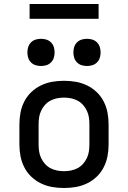

<svg xmlns="http://www.w3.org/2000/svg" viewBox="-20 -932 640 960"><path d="M300 8Q270 8 241 3Q212 -2 185 -15Q158 -28 136.5 -48.5Q115 -69 101.5 -95.5Q88 -122 82.5 -151Q77 -180 77 -210V-310Q77 -340 82.5 -369Q88 -398 101.5 -424.5Q115 -451 136.5 -471.5Q158 -492 185 -505Q212 -518 241 -523Q270 -528 300 -528Q330 -528 359 -523Q388 -518 415 -505Q442 -492 463.5 -471.5Q485 -451 498.5 -424.5Q512 -398 517.5 -369Q523 -340 523 -310V-210Q523 -180 517.5 -151Q512 -122 498.5 -95.5Q485 -69 463.5 -48.5Q442 -28 415 -15Q388 -2 359 3Q330 8 300 8ZM300 -76Q318 -76 335 -79.5Q352 -83 367.5 -91Q383 -99 395 -112.5Q407 -126 414.5 -142Q422 -158 424.5 -175Q427 -192 427 -210V-310Q427 -328 424.5 -345Q422 -362 414.5 -378Q407 -394 395 -407.5Q383 -421 367.5 -429Q352 -437 335 -440.5Q318 -444 300 -444Q282 -444 265 -440.5Q248 -437 232.5 -429Q217 -421 205 -407.5Q193 -394 185.5 -378Q178 -362 175.5 -345Q173 -328 173 -310V-210Q173 -192 175.5 -175Q178 -158 185.5 -142Q193 -126 205 -112.5Q217 -99 232.5 -91Q248 -83 265 -79.5Q282 -76 300 -76ZM415 -602Q401 -602 388 -606Q375 -610 365 -620Q355 -630 351 -643Q347 -656 347 -670Q347 -684 351 -697Q355 -710 365 -720Q375 -730 388 -734Q401 -738 415 -738Q429 -738 442 -734Q455 -730 465 -720Q475 -710 479 -697Q483 -684 483 -670Q483 -656 479 -643Q475 -630 465 -620Q455 -610 442 -606Q429 -602 415 -602ZM185 -602Q171 -602 158 -606Q145 -610 135 -620Q125 -630 121 -643Q117 -656 117 -670Q117 -684 121 -697Q125 -710 135 -720Q145 -730 158 -734Q171 -738 185 -738Q199 -738 212 -734Q225 -730 235 -720Q245 -710 249 -697Q253 -684 253 -670Q253 -656 249 -643Q245 -630 235 -620Q225 -610 212 -606Q199 -602 185 -602ZM128 -838V-912H473V-838Z"/></svg>

Font: Iosevka Medium Extended
Style: Regular
Weight: 500
Width: 7
Monospace: yes
Designer: Belleve Invis
Foundry: Belleve Invis
Version: Version 32.5.0; ttfautohint (v1.8.4)